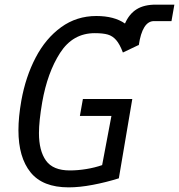

<svg xmlns="http://www.w3.org/2000/svg" viewBox="-20 -800 772 828"><path d="M59.5 -238.5Q59.5 -295 72 -366Q90.5 -469 133.8 -551.8Q177 -634.5 243.8 -682.8Q310.5 -731 395.5 -731Q472.5 -731 519 -698.5Q537 -740 569.5 -760.2Q602 -780.5 654.5 -780H732L719.5 -709H644Q619 -709 602.5 -682.8Q586 -656.5 578.5 -605Q577 -605 576 -605.5V-605L510 -573.5Q496.5 -609.5 481 -627.2Q465.5 -645 444.8 -651Q424 -657 388.5 -657Q294 -657 239.2 -572Q184.5 -487 162 -359Q148 -277.5 148 -226Q148 -150 178.2 -107.5Q208.5 -65 281 -65Q315.5 -65 352.2 -71Q389 -77 420.5 -88L460.5 -300H324.5L337.5 -373H550.5L492.5 -31Q436.5 -13.5 379.8 -2.8Q323 8 276 8Q164 8 111.8 -56.8Q59.5 -121.5 59.5 -238.5Z"/></svg>

Font: JuliaMono Italic
Style: Regular
Weight: 400
Italic angle: -9°
Monospace: yes
Designer: cormullion
Foundry: corm
Version: Version 0.049; ttfautohint (v1.8.4)